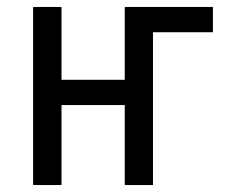

<svg xmlns="http://www.w3.org/2000/svg" viewBox="-20 -531 656 551"><path d="M379.5 -438.5V-511H591V-438.5ZM75 0V-511H156.5V-302H338V-511H419V0H338V-229.5H156.5V0Z"/></svg>

Font: Overpass Mono
Style: Regular
Weight: 400
Designer: Delve Withrington, Dave Bailey
Foundry: Delve Fonts LLC
Version: Version 4.000